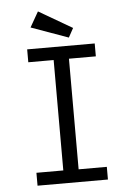

<svg xmlns="http://www.w3.org/2000/svg" viewBox="-55 -833 610 875"><g transform="rotate(-5 250.0 -395.5)"><path d="M81 0V-59H204V-564H88V-623H397V-564H274V-58H403V0ZM282 -660 112 -721 152 -791 305 -702Z"/></g></svg>

Font: Inconsolata Nerd Font Mono
Style: Regular
Weight: 400
Monospace: yes
Designer: Raph Levien, Cyreal, Brenton Simpson
Foundry: Raph Levien, Cyreal, Google
Version: Version 3.000; ttfautohint (v1.8.3);Nerd Fonts 3.0.2